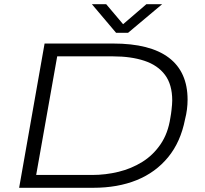

<svg xmlns="http://www.w3.org/2000/svg" viewBox="-20 -893 977 913"><path d="M71 0 192 -686H518Q694 -686 783 -618.5Q872 -551 872 -419Q872 -396 869 -372.5Q866 -349 860 -326Q839 -218 779.5 -145.5Q720 -73 630 -36.5Q540 0 423 0ZM152 -61H418Q482 -61 543.5 -76Q605 -91 656.5 -123Q708 -155 743.5 -207Q779 -259 790 -332Q794 -354 795.5 -369Q797 -384 798 -394.5Q799 -405 799 -415Q799 -491 764.5 -537Q730 -583 666.5 -604Q603 -625 518 -625H252ZM751 -873 589 -737H532L417 -873H485L578 -763H548L676 -873Z"/></svg>

Font: Archivo Expanded ExtraLight
Style: Italic
Weight: 250
Width: 7
Italic angle: -10°
Designer: Hector Gatti
Foundry: Omnibus-Type
Version: Version 2.001